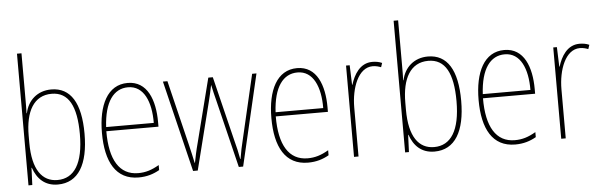

<svg xmlns="http://www.w3.org/2000/svg" viewBox="-49 -927 3468 1104"><g transform="rotate(-5 1685.0 -375.0)"><path d="M102 -494V-760H76V0H98L102 -99H104C126 -35 170 10 245 10C364 10 423 -92 423 -268C423 -445 366 -538 254 -538C174 -538 118 -487 103 -414H101C102 -436 102 -469 102 -494ZM254 -513C352 -513 396 -429 396 -268C396 -99 342 -16 245 -16C157 -16 102 -88 102 -243V-285C102 -424 151 -513 254 -513Z M695 -537C578 -537 523 -423 523 -263C523 -97 580 10 711 10C759 10 797 -2 832 -22V-51C789 -26 754 -15 711 -15C603 -15 548 -106 549 -271H850V-298C850 -424 809 -537 695 -537ZM695 -512C786 -512 826 -417 825 -295H550C558 -440 612 -512 695 -512Z M1195 -389 1290 0H1315L1438 -527H1413L1326 -153C1316 -110 1312 -95 1304 -45H1302C1296 -79 1288 -116 1277 -156L1186 -527H1160L1067 -161C1055 -117 1046 -73 1041 -46H1039C1032 -80 1025 -111 1014 -157L924 -527H898L1026 0H1053L1151 -389C1159 -421 1166 -451 1172 -482H1173C1180 -451 1186 -422 1195 -389Z M1673 -537C1556 -537 1501 -423 1501 -263C1501 -97 1558 10 1689 10C1737 10 1775 -2 1810 -22V-51C1767 -26 1732 -15 1689 -15C1581 -15 1526 -106 1527 -271H1828V-298C1828 -424 1787 -537 1673 -537ZM1673 -512C1764 -512 1804 -417 1803 -295H1528C1536 -440 1590 -512 1673 -512Z M2107 -535C2035 -535 1999 -470 1982 -414H1980L1976 -527H1955V0H1981V-283C1981 -394 2023 -510 2107 -510C2126 -510 2142 -505 2155 -500L2163 -524C2146 -532 2126 -535 2107 -535Z M2276 -494V-760H2250V0H2272L2276 -99H2278C2300 -35 2344 10 2419 10C2538 10 2597 -92 2597 -268C2597 -445 2540 -538 2428 -538C2348 -538 2292 -487 2277 -414H2275C2276 -436 2276 -469 2276 -494ZM2428 -513C2526 -513 2570 -429 2570 -268C2570 -99 2516 -16 2419 -16C2331 -16 2276 -88 2276 -243V-285C2276 -424 2325 -513 2428 -513Z M2869 -537C2752 -537 2697 -423 2697 -263C2697 -97 2754 10 2885 10C2933 10 2971 -2 3006 -22V-51C2963 -26 2928 -15 2885 -15C2777 -15 2722 -106 2723 -271H3024V-298C3024 -424 2983 -537 2869 -537ZM2869 -512C2960 -512 3000 -417 2999 -295H2724C2732 -440 2786 -512 2869 -512Z M3303 -535C3231 -535 3195 -470 3178 -414H3176L3172 -527H3151V0H3177V-283C3177 -394 3219 -510 3303 -510C3322 -510 3338 -505 3351 -500L3359 -524C3342 -532 3322 -535 3303 -535Z"/></g></svg>

Font: Noto Sans Gujarati UI Condensed Thin
Style: Regular
Weight: 100
Width: 3
Designer: Jelle Bosma - Monotype Design Team, Universal Thirst
Foundry: Monotype Imaging Inc.
Version: Version 2.106